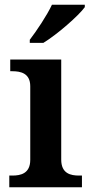

<svg xmlns="http://www.w3.org/2000/svg" viewBox="-20 -786 380 806"><path d="M105 -606H162C221 -642 311 -721 336 -756V-766H198C177 -721 134 -657 105 -619ZM19 0H324V-49H312C277 -49 237 -57 237 -116V-536H23V-487H32C66 -487 107 -479 107 -424V-115C107 -57 66 -49 32 -49H19Z"/></svg>

Font: Noto Serif Semi
Style: Regular
Weight: 600
Designer: Monotype Design Team
Foundry: Monotype Imaging Inc.
Version: Version 1.002